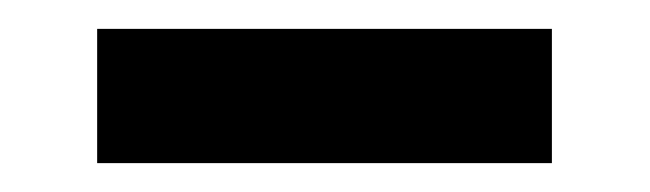

<svg xmlns="http://www.w3.org/2000/svg" viewBox="-20 -668 450 133"><path d="M47.3 -555V-648H362.3V-555Z"/></svg>

Font: Anek Bangla Medium
Style: Regular
Weight: 500
Designer: Sulekha Rajkumar (Bangla), Yesha Goshar (Latin)
Foundry: Ek Type
Version: Version 1.003